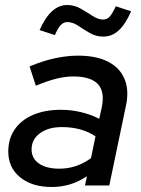

<svg xmlns="http://www.w3.org/2000/svg" viewBox="-20 -740 562 766"><path d="M186 6Q108 6 60.5 -32.5Q13 -71 13 -136Q13 -186 38.5 -223.5Q64 -261 111.5 -281.5Q159 -302 223 -302Q264 -302 303.5 -292.5Q343 -283 376 -266L386 -312Q399 -374 370.5 -404.5Q342 -435 272 -435Q242 -435 206.5 -426.5Q171 -418 123 -398L98 -475Q153 -498 201 -508Q249 -518 291 -518Q364 -518 411 -494Q458 -470 477 -424.5Q496 -379 482 -316L416 0H319L327 -37Q294 -15 259.5 -4.5Q225 6 186 6ZM217 -67Q251 -67 282.5 -77.5Q314 -88 343 -109L361 -196Q306 -233 227 -233Q173 -233 139.5 -208.5Q106 -184 106 -144Q106 -108 135.5 -87.5Q165 -67 217 -67ZM199 -600 138 -620Q182 -720 248 -720Q277 -720 302 -705.5Q327 -691 349.5 -676.5Q372 -662 391 -662Q407 -662 417.5 -673.5Q428 -685 442 -715L503 -695Q481 -644 454 -619Q427 -594 392 -594Q363 -594 338 -608.5Q313 -623 291.5 -637.5Q270 -652 248 -652Q234 -652 222.5 -640Q211 -628 199 -600Z"/></svg>

Font: Red Hat Display SemiBold
Style: Italic
Weight: 600
Italic angle: -12°
Designer: Pentagram, MCKL
Foundry: Pentagram, MCKL
Version: Version 1.023